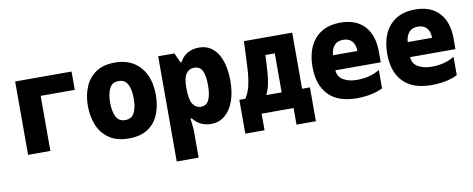

<svg xmlns="http://www.w3.org/2000/svg" viewBox="-67 -874 3513 1425"><g transform="rotate(-10 1689.0 -162.0)"><path d="M89 0V-553H514V-415H257V0Z M848 10Q759 10 701.5 -28.5Q644 -67 616.5 -133Q589 -199 589 -280Q589 -361 616.5 -425Q644 -489 699.5 -526Q755 -563 841 -563Q962 -563 1031 -485.5Q1100 -408 1100 -273Q1100 -194 1074.5 -130Q1049 -66 993.5 -28Q938 10 848 10ZM845 -129Q893 -129 913.5 -168.5Q934 -208 934 -276Q934 -345 913 -384Q892 -423 845 -423Q797 -423 776.5 -383Q756 -343 756 -276Q756 -207 777 -168Q798 -129 845 -129Z M1167 240V-553H1289L1322 -480H1330Q1354 -524 1391 -544Q1428 -564 1475 -564Q1527 -564 1562.5 -540.5Q1598 -517 1620.5 -477Q1643 -437 1653 -386.5Q1663 -336 1663 -282Q1663 -193 1639 -127.5Q1615 -62 1571.5 -26Q1528 10 1468 10Q1429 10 1394 -5.5Q1359 -21 1332 -56H1323Q1324 -42 1328 -10.5Q1332 21 1332 47V240ZM1416 -129Q1457 -129 1475.5 -167Q1494 -205 1494 -278Q1494 -351 1475.5 -387Q1457 -423 1414 -423Q1376 -423 1354 -392Q1332 -361 1332 -292V-278Q1332 -197 1354.5 -163Q1377 -129 1416 -129Z M1704 125V-130H1749Q1775 -170 1786 -214.5Q1797 -259 1802 -319Q1804 -347 1805.5 -378Q1807 -409 1809 -451Q1811 -493 1813 -553H2177V-130H2236V125H2090V0H1849V125ZM1944 -286Q1941 -239 1932 -200Q1923 -161 1907 -130H2023V-424H1952Q1951 -386 1949 -354.5Q1947 -323 1944 -286Z M2567 10Q2425 10 2353 -64.5Q2281 -139 2281 -276Q2281 -363 2310.5 -427.5Q2340 -492 2398 -528Q2456 -564 2542 -564Q2658 -564 2722 -495.5Q2786 -427 2786 -300V-222H2444Q2447 -172 2488.5 -148Q2530 -124 2591 -124Q2691 -124 2762 -169V-30Q2720 -9 2669.5 0.5Q2619 10 2567 10ZM2446 -335H2630Q2629 -384 2605.5 -409.5Q2582 -435 2540 -435Q2495 -435 2472 -407.5Q2449 -380 2446 -335Z M3130 10Q2988 10 2916 -64.5Q2844 -139 2844 -276Q2844 -363 2873.5 -427.5Q2903 -492 2961 -528Q3019 -564 3105 -564Q3221 -564 3285 -495.5Q3349 -427 3349 -300V-222H3007Q3010 -172 3051.5 -148Q3093 -124 3154 -124Q3254 -124 3325 -169V-30Q3283 -9 3232.5 0.5Q3182 10 3130 10ZM3009 -335H3193Q3192 -384 3168.5 -409.5Q3145 -435 3103 -435Q3058 -435 3035 -407.5Q3012 -380 3009 -335Z"/></g></svg>

Font: Noto Sans Mono SemiCondensed Black
Style: Regular
Weight: 900
Width: 4
Designer: Monotype Design Team
Foundry: Monotype Imaging Inc.
Version: Version 2.014; ttfautohint (v1.8.4.7-5d5b)